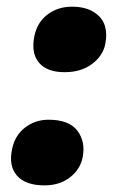

<svg xmlns="http://www.w3.org/2000/svg" viewBox="-20 -541 350 574"><path d="M172.9 -325.2Q120.6 -325.2 96.4 -353.8Q72.3 -382.3 83 -434.1Q91.8 -475.1 122.6 -498Q153.3 -521 194.8 -521Q235.8 -521 261 -504.6Q286.1 -488.3 293.5 -463.9Q300.8 -439.5 294.9 -410.2Q288.1 -374.5 255.4 -349.9Q222.7 -325.2 172.9 -325.2ZM112.8 13.2Q56.6 13.2 31 -15.6Q5.4 -44.4 16.1 -95.2Q24.4 -136.2 54.9 -159.7Q85.4 -183.1 125 -183.1Q186.5 -183.1 211.4 -150.1Q236.3 -117.2 227.1 -70.8Q220.2 -35.2 189.5 -11Q158.7 13.2 112.8 13.2Z"/></svg>

Font: Shantell Sans Normal
Style: Bold Italic
Weight: 700
Italic angle: -11.31°
Designer: Stephen Nixon, Anya Danilova, Shantell Martin
Foundry: Arrow Type
Version: Version 1.006;[559af2be0]